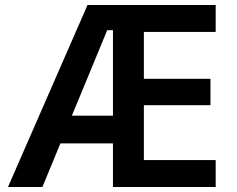

<svg xmlns="http://www.w3.org/2000/svg" viewBox="-20 -750 950 770"><path d="M12 0 331 -730H845V-622H557V-434H824V-328H557V-108H845V0H433V-629H410L150 0ZM168 -175V-286H501V-175Z"/></svg>

Font: M PLUS 2 SemiBold
Style: Regular
Weight: 600
Designer: Coji Morishita
Foundry: UNDERFOREST DESIGN
Version: Version 1.001